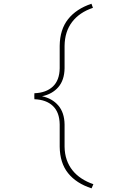

<svg xmlns="http://www.w3.org/2000/svg" viewBox="-20 -800 640 1035"><path d="M473.6 215.3Q391.1 188.5 346.9 133.3Q302.7 78.1 301.8 -9.8V-129.4Q300.8 -194.8 265.1 -228.8Q229.5 -262.7 165.5 -265.1L165 -276.4V-286.1L165.5 -297.4Q229 -299.8 264.9 -333.5Q300.8 -367.2 301.8 -432.1V-552.7Q302.7 -640.6 346.9 -696.5Q391.1 -752.4 473.1 -779.8L481 -757.8Q408.2 -733.4 368.7 -681.6Q329.1 -629.9 328.1 -552.7V-432.1Q327.1 -368.2 294.4 -330.3Q261.7 -292.5 206.5 -281.2Q261.7 -269.5 294.4 -231.2Q327.1 -192.9 328.1 -129.4V-9.8Q328.6 29.3 339.6 61Q350.6 92.8 370.6 117.9Q390.6 143.1 419.2 161.9Q447.8 180.7 483.4 192.9Z"/></svg>

Font: Roboto Mono Thin
Style: Regular
Weight: 250
Designer: Google
Version: Version 2.000985; 2015; ttfautohint (v1.3)